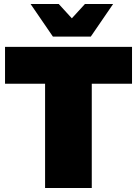

<svg xmlns="http://www.w3.org/2000/svg" viewBox="-20 -934 681 954"><path d="M5 -701H636V-518H436V0H204V-518H5ZM402 -914H542L431 -752H243L132 -914H272L337 -843Z"/></svg>

Font: Gontserrat Black
Style: Regular
Weight: 900
Designer: Julieta Ulanovsky
Foundry: Julieta Ulanovsky
Version: Version 6.001